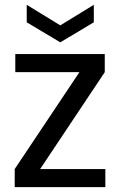

<svg xmlns="http://www.w3.org/2000/svg" viewBox="-20 -771 495 791"><path d="M411.6 -548.3V-473.7L145.4 -74.6H414V0H40.6V-74.6L307.2 -473.7H43V-548.3ZM228.4 -666.5 366.5 -751.2V-679.1L228.4 -596.6L90.1 -679.1V-751.2Z"/></svg>

Font: Poppins Variable
Style: Regular
Weight: 100
Designer: Jonny Pinhorn
Foundry: Indian Type Foundry
Version: Version 6.000